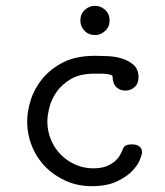

<svg xmlns="http://www.w3.org/2000/svg" viewBox="-20 -631 565 657"><path d="M255 -561Q255 -583 270 -597Q285 -611 305 -611Q325 -611 340 -597Q355 -583 355 -561Q355 -539 339.5 -525Q324 -511 306 -511Q283 -511 269 -526Q255 -541 255 -561ZM73 -216Q73 -249 85 -288Q97 -327 124.5 -361Q152 -395 196 -417.5Q240 -440 305 -440Q322 -440 347.5 -439Q373 -438 396.5 -431Q420 -424 437 -409Q454 -394 454 -367Q454 -345 440.5 -333Q427 -321 409 -321Q391 -321 378.5 -332.5Q366 -344 365 -370Q365 -373 358.5 -375Q352 -377 343 -378Q334 -379 323.5 -379Q313 -379 305 -379Q254 -379 222.5 -360.5Q191 -342 173 -315.5Q155 -289 148.5 -261.5Q142 -234 142 -216Q142 -182 154.5 -152.5Q167 -123 188.5 -101.5Q210 -80 238.5 -67.5Q267 -55 299 -55Q327 -55 345 -62.5Q363 -70 374 -80Q385 -90 390.5 -100Q396 -110 398 -115Q403 -130 411 -133.5Q419 -137 431 -137Q433 -137 439 -136.5Q445 -136 451 -133.5Q457 -131 461.5 -125Q466 -119 466 -109Q466 -103 458.5 -84Q451 -65 431.5 -45Q412 -25 378.5 -9.5Q345 6 293 6Q246 6 205.5 -12Q165 -30 135.5 -60Q106 -90 89.5 -130.5Q73 -171 73 -216Z"/></svg>

Font: CMU Typewriter Custom
Style: Regular
Weight: 500
Monospace: yes
Version: Version 0.7.0